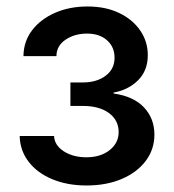

<svg xmlns="http://www.w3.org/2000/svg" viewBox="-20 -568 538 595"><path d="M248 6.8Q188.5 6.8 141.8 -12.7Q95.2 -32.2 68.6 -66.9Q42 -101.6 41 -146.5H147.5Q148.9 -117.7 177.7 -99.1Q206.5 -80.6 247.6 -80.6Q292 -80.6 319.8 -102.8Q347.7 -125 347.7 -158.7Q347.7 -195.3 317.9 -217.5Q288.1 -239.7 236.8 -239.7H198.2V-312.5H236.8Q279.8 -312.5 307.4 -333.3Q335 -354 335 -389.2Q335 -422.4 311.8 -443.1Q288.6 -463.9 249.5 -463.9Q211.4 -463.9 183.3 -445.1Q155.3 -426.3 154.8 -394H52.7Q53.2 -439.9 79.6 -474.4Q106 -508.8 150.6 -528.3Q195.3 -547.9 251 -547.9Q307.6 -547.9 349.6 -527.6Q391.6 -507.3 414.8 -473.1Q438 -439 438 -397Q438 -349.1 407.7 -319.1Q377.4 -289.1 332 -281.2V-278.3Q394 -269.5 426.3 -235.1Q458.5 -200.7 458.5 -150.9Q458.5 -105 431.6 -69.3Q404.8 -33.7 357.2 -13.4Q309.6 6.8 248 6.8Z"/></svg>

Font: Inter 17pt Medium
Style: Regular
Weight: 500
Version: Version 4.001;git-66647c0bb